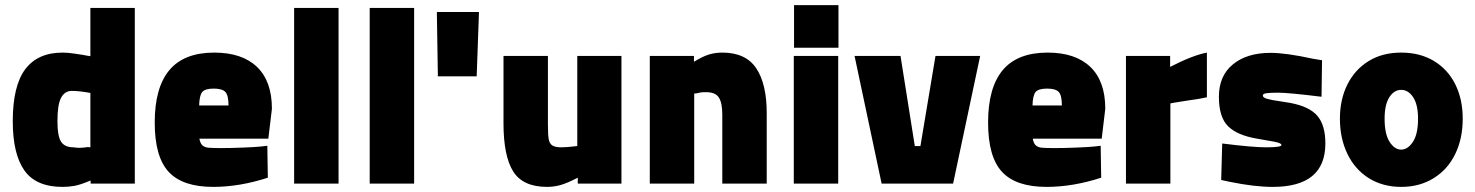

<svg xmlns="http://www.w3.org/2000/svg" viewBox="-20 -719 5776 752"><path d="M30 -244Q30 -383 79 -448Q128 -513 225 -513Q246 -513 271.5 -509Q297 -505 305 -504Q313 -502 320.5 -501Q328 -500 334 -499V-688H508V0H335V-12Q294 5 271.5 9Q249 13 225 13Q121 13 75.5 -51.5Q30 -116 30 -244ZM292 -140Q304 -140 324 -143L334 -142V-355Q290 -363 261 -363Q234 -363 219.5 -336.5Q205 -310 205 -245Q205 -185 219.5 -163.5Q234 -142 268 -142Q270 -142 276.5 -141Q283 -140 292 -140Z M586 -239Q586 -376 643.5 -444.5Q701 -513 819 -513Q928 -513 986.5 -457Q1045 -401 1045 -293L1031 -176H761Q764 -158 772.5 -150Q781 -142 796 -140.5Q811 -139 847 -139Q883 -139 932.5 -141Q982 -143 1000 -145L1027 -148L1029 -23Q918 13 815 13Q695 13 640.5 -46Q586 -105 586 -239ZM875 -306Q875 -345 863 -358.5Q851 -372 817 -372Q783 -372 772 -358.5Q761 -345 760 -306Z M1132 -688H1306V0H1132Z M1428 -688H1602V0H1428Z M1691 -672H1856L1847 -420H1695Z M1952 -237V-500H2126V-233Q2126 -192 2129 -174.5Q2132 -157 2143 -149.5Q2154 -142 2179 -142Q2200 -142 2241 -147V-500H2414V0H2243V-23Q2200 -1 2174.5 6Q2149 13 2123 13Q2028 13 1990 -47.5Q1952 -108 1952 -237Z M2525 -500H2698V-477Q2730 -497 2755 -505Q2780 -513 2809 -513Q2901 -513 2942 -451.5Q2983 -390 2983 -276V0H2809V-270Q2809 -316 2795.5 -337Q2782 -358 2746 -358Q2744 -358 2735 -358Q2726 -358 2706 -353H2699V0H2525Z M3089 0ZM3089 -500H3263V0H3089ZM3090 -699H3264V-532H3090Z M3327 -500H3507L3563 -147H3585L3644 -500H3819L3713 0H3433Z M3850 -239Q3850 -376 3907.5 -444.5Q3965 -513 4083 -513Q4192 -513 4250.5 -457Q4309 -401 4309 -293L4295 -176H4025Q4028 -158 4036.5 -150Q4045 -142 4060 -140.5Q4075 -139 4111 -139Q4147 -139 4196.5 -141Q4246 -143 4264 -145L4291 -148L4293 -23Q4182 13 4079 13Q3959 13 3904.5 -46Q3850 -105 3850 -239ZM4139 -306Q4139 -345 4127 -358.5Q4115 -372 4081 -372Q4047 -372 4036 -358.5Q4025 -345 4024 -306Z M4390 -500H4563V-457Q4650 -502 4707 -513V-338Q4676 -331 4630 -325Q4622 -324 4580 -317L4564 -314V0H4390Z M4796 -7 4763 -14 4767 -157Q4886 -142 4940 -142Q4999 -142 4999 -151Q4999 -156 4987 -160Q4975 -164 4948 -168L4903 -176Q4826 -189 4790 -224.5Q4754 -260 4754 -340Q4754 -422 4809 -467Q4864 -512 4956 -512Q5017 -512 5122 -489L5158 -483L5156 -340Q5027 -356 4985 -356Q4956 -356 4941 -354Q4926 -352 4926 -345Q4926 -337 4942.5 -332Q4959 -327 4996 -322L5033 -316Q5108 -302 5139.5 -265.5Q5171 -229 5171 -157Q5171 13 4965 13Q4893 13 4796 -7Z M5228 -254Q5228 -329 5257 -387.5Q5286 -446 5340 -479.5Q5394 -513 5468 -513Q5542 -513 5596.5 -480Q5651 -447 5680 -388.5Q5709 -330 5709 -254Q5709 -176 5679.5 -115.5Q5650 -55 5595 -21Q5540 13 5468 13Q5396 13 5341.5 -21Q5287 -55 5257.5 -116Q5228 -177 5228 -254ZM5534 -254Q5534 -309 5515 -338Q5496 -367 5468 -367Q5440 -367 5421.5 -338Q5403 -309 5403 -254Q5403 -194 5422.5 -163.5Q5442 -133 5468 -133Q5494 -133 5514 -163.5Q5534 -194 5534 -254Z"/></svg>

Font: Cairo Black
Style: Regular
Weight: 900
Designer: Mohamed Gaber, the designers of Titillium
Foundry: Kief Type Foundry
Version: Version 2.009; ttfautohint (v1.5.33-1714) -l 8 -r 50 -G 200 